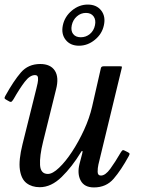

<svg xmlns="http://www.w3.org/2000/svg" viewBox="-27 -810 622 840"><path d="M-4 -390Q32.5 -456 64.5 -493Q96.5 -530 149 -530Q194 -530 213 -500.8Q232 -471.5 218 -418L161.5 -190Q146 -127.5 148.2 -88.2Q150.5 -49 182.5 -49Q203 -49 231.2 -75.8Q259.5 -102.5 288.2 -146.2Q317 -190 340.8 -241.8Q364.5 -293.5 376 -343.5L414.5 -512.5Q416.5 -520 426.5 -520H497Q504.5 -520 505.8 -518.8Q507 -517.5 505.5 -511.5L403.5 -90Q400 -74.5 400.2 -58.2Q400.5 -42 414.5 -42Q434 -42 455.5 -71.5Q477 -101 501 -142.5Q506 -150.5 509 -152.5Q512 -154.5 518.5 -151L531.5 -144.5Q538 -141 539.5 -138.5Q541 -136 536.5 -127.5Q503 -66 470.2 -28Q437.5 10 384 10Q342 10 326 -20Q310 -50 321 -93.5L332.5 -137.5Q335.5 -148.5 333 -149.5Q330.5 -150.5 327 -144Q288.5 -80.5 242.8 -35.8Q197 9 147 9Q112.5 9 89.2 -8.8Q66 -26.5 60 -67.5Q54 -108.5 71.5 -179L132.5 -424Q134.5 -432 137.5 -445.8Q140.5 -459.5 139.2 -470.5Q138 -481.5 126 -481.5Q103.5 -481.5 80.8 -451.5Q58 -421.5 32.5 -376.5Q28 -369.5 24.5 -366Q21 -362.5 14 -366L1.5 -373Q-6 -377 -7 -379.8Q-8 -382.5 -4 -390ZM318.5 -610Q280.5 -610 260.2 -635.8Q240 -661.5 248 -699.5Q256 -737.5 287.5 -763.8Q319 -790 357 -790Q395.5 -790 415.8 -764Q436 -738 427.5 -699.5Q419.5 -661.5 388 -635.8Q356.5 -610 318.5 -610ZM326.5 -647Q349 -647 366.2 -661.2Q383.5 -675.5 388.5 -699.5Q393.5 -723 382.5 -738.2Q371.5 -753.5 349 -753.5Q326.5 -753.5 309.2 -738.2Q292 -723 287 -699.5Q282 -675.5 293 -661.2Q304 -647 326.5 -647Z"/></svg>

Font: Besley* Narrow
Style: Italic
Weight: 400
Width: 4
Italic angle: -13°
Designer: Owen Earl
Foundry: indestructible type*
Version: Version 3.000; ttfautohint (v1.8.3)